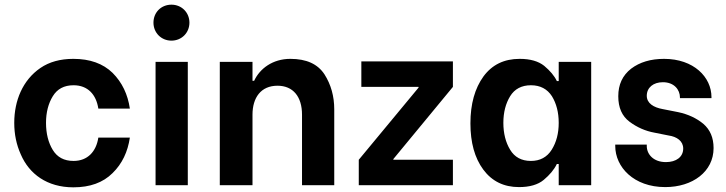

<svg xmlns="http://www.w3.org/2000/svg" viewBox="-20 -793 3109 822"><path d="M294 9C365 9 421 -11 462 -52C503 -92 527 -143 536 -204H401C392 -144 355 -104 295 -104C254 -104 225 -120 206 -151C187 -182 177 -221 177 -267C177 -312 187 -350 206 -381C225 -412 254 -428 295 -428C356 -428 392 -388 401 -328H536C527 -389 503 -440 462 -481C421 -521 365 -541 294 -541C238 -541 191 -528 153 -502C77 -450 41 -362 41 -267C41 -219 50 -174 69 -132C105 -48 182 9 294 9Z M714 -619C758 -619 791 -653 791 -696C791 -739 758 -773 714 -773C670 -773 637 -740 637 -696C637 -653 670 -619 714 -619ZM646 0H784V-528H646Z M921 0H1061V-302C1061 -375 1097 -426 1168 -426C1235 -426 1273 -379 1273 -302V0H1411V-325C1411 -381 1397 -431 1369 -475C1340 -519 1292 -541 1223 -541C1147 -541 1092 -499 1068 -447H1061V-528H921Z M1516 0H1919V-109H1664V-112L1919 -421V-530H1527V-421H1772V-418L1516 -109Z M2202 8C2247 8 2283 -2 2308 -23C2333 -44 2352 -66 2364 -91H2372V0H2511V-528H2372V-446H2364C2353 -469 2335 -490 2310 -511C2285 -531 2250 -541 2205 -541C2138 -541 2087 -516 2050 -466C2013 -415 1994 -348 1994 -265C1994 -183 2012 -117 2049 -67C2086 -17 2137 8 2202 8ZM2253 -104C2213 -104 2183 -120 2164 -152C2145 -183 2135 -222 2135 -267C2135 -312 2145 -350 2164 -381C2183 -412 2213 -428 2253 -428C2293 -428 2323 -412 2343 -381C2362 -350 2372 -312 2372 -267C2372 -222 2362 -184 2342 -152C2322 -120 2292 -104 2253 -104Z M2828 8C2945 8 3035 -58 3035 -159C3035 -204 3020 -238 2991 -263C2962 -287 2926 -304 2883 -313L2817 -326C2778 -333 2749 -351 2749 -383C2749 -418 2777 -441 2818 -441C2867 -441 2891 -408 2891 -376V-373H3026V-377C3026 -463 2950 -541 2823 -541C2766 -541 2719 -527 2682 -499C2645 -470 2627 -431 2627 -381C2627 -332 2643 -296 2675 -272C2707 -248 2743 -232 2782 -225L2842 -213C2878 -208 2905 -189 2905 -157C2905 -121 2875 -99 2831 -99C2778 -99 2749 -132 2749 -168V-174H2614V-168C2614 -78 2693 8 2828 8Z"/></svg>

Font: Be Vietnam
Style: Bold
Weight: 700
Designer: Gabriel Lam
Foundry: TypeRant
Version: Version 4.000